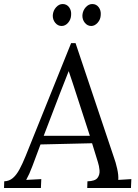

<svg xmlns="http://www.w3.org/2000/svg" viewBox="-34 -933 685 953"><path d="M341 -719 532 -150Q540 -129 547.5 -96Q555 -63 553 -40L618 -44L616 0H399L400 -33Q438 -34 450 -50Q462 -66 460 -88Q458 -110 452 -128L423 -222L167 -216L127 -109Q118 -85 111.5 -71Q105 -57 96 -40L171 -44L169 0H-14L-13 -33Q12 -34 30 -49.5Q48 -65 63 -93Q78 -121 93 -158L319 -719ZM307 -580Q296 -552 285 -524Q274 -496 263 -468L183 -259H412L347 -459Q337 -489 327.5 -519Q318 -549 307 -580ZM419 -804Q400 -804 387 -820Q374 -836 375 -858Q377 -881 391.5 -897Q406 -913 424 -913Q444 -913 456 -897Q468 -881 466 -858Q465 -836 450.5 -820Q436 -804 419 -804ZM272 -804Q253 -804 240 -820Q227 -836 228 -858Q230 -881 244.5 -897Q259 -913 277 -913Q297 -913 309 -897Q321 -881 319 -858Q318 -836 304 -820Q290 -804 272 -804Z"/></svg>

Font: Lora
Style: Italic
Weight: 400
Italic angle: -3°
Designer: Olga Karpushina, Alexei Vanyashin (Cyrillic)
Foundry: Cyreal
Version: Version 3.008